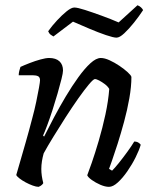

<svg xmlns="http://www.w3.org/2000/svg" viewBox="-20 -725 595 745"><path d="M129.8 0Q120.7 0 107 -5Q93.3 -10 79.3 -17.5Q65.4 -25 55.2 -33Q45.1 -41 43.1 -46Q47.6 -61.3 57 -94Q66.4 -126.6 79.4 -171.7Q92.4 -216.7 105.4 -267Q113.9 -298 120.5 -329.6Q127.1 -361.2 131.2 -384.3Q135.3 -407.3 135.3 -413.5Q135.3 -425.3 127.8 -429.2Q120.2 -433 106.9 -433H52.6Q52.6 -441 54.9 -450.2Q57.1 -459.4 59.4 -465.4Q75 -472.6 95.9 -480.6Q116.7 -488.7 137.2 -494.3Q157.6 -500 170.6 -500Q196.6 -500 210.6 -487.2Q224.5 -474.4 224.5 -451.3Q224.5 -442.3 218.5 -418.1Q212.5 -393.9 203.3 -362Q194.1 -330.2 183.5 -297.3Q172.8 -264.5 162.8 -237.8Q152.8 -211.2 147.1 -199L151.1 -195Q168.1 -229.2 189.6 -269.7Q211.1 -310.2 235.2 -350.7Q259.4 -391.2 283.9 -425.1Q308.4 -459 330.7 -479.5Q353.1 -500 371.1 -500Q385.9 -500 405.1 -491.2Q424.2 -482.5 443.3 -469.7Q462.3 -456.9 475.6 -444.6Q488.9 -432.4 489.9 -426.4Q489.9 -389.1 481.9 -343.7Q473.9 -298.2 461.5 -252.7Q449.1 -207.1 436.5 -167.5Q423.9 -128 414.5 -101.5Q405.1 -75 403.1 -69.8L414.9 -62.8Q424.6 -72.1 440.9 -92.3Q457.1 -112.5 474.1 -135.9Q491.1 -159.3 500.9 -175.8Q510.6 -175.8 517.4 -171.4Q524.2 -167 526 -163.2Q520 -142.2 506.3 -114.7Q492.7 -87.2 474.3 -60.7Q456 -34.2 437.2 -17.1Q418.4 0 402.9 0Q388.2 0 369.5 -8Q350.8 -16.1 336.2 -26.6Q321.5 -37.2 318.5 -45Q323.5 -57.5 336 -93.3Q348.5 -129.2 363.1 -178.7Q377.7 -228.2 389.1 -280.9Q400.4 -333.6 403.9 -379.9Q398.2 -389.9 387.1 -398.3Q376 -406.7 365.1 -412.5Q354.2 -418.2 348.2 -418.2Q342.5 -418.2 324.9 -397.4Q307.4 -376.5 283.9 -343.3Q260.5 -310 235.2 -270.9Q210 -231.8 187.3 -194.6Q164.5 -157.5 149.5 -130Q145.3 -115.5 142.8 -99.8Q140.3 -84.1 140.3 -69.4Q140.3 -55.9 142.2 -42.7Q144.1 -29.5 147.9 -14.5Q146.6 -11.5 142.2 -7.4Q137.8 -3.2 129.8 0ZM432 -578.9Q420.5 -578.9 391.2 -588.8Q362 -598.7 327.1 -613.5Q292.1 -628.2 263.2 -641L187.3 -583.5Q183.3 -585.5 176.9 -590.2Q170.5 -594.9 166.9 -603.8Q182.1 -625.1 201.4 -645.9Q220.7 -666.7 238.8 -681.3Q257 -695.8 268.3 -695.8Q280.6 -695.8 309.8 -686.4Q339 -677 375 -663.9Q411 -650.8 440.3 -638L513.5 -704.6Q521.5 -701.8 527.5 -696Q533.4 -690.3 535.2 -685.7Q520 -662.4 500.2 -637.6Q480.4 -612.8 462.2 -595.8Q444.1 -578.9 432 -578.9Z"/></svg>

Font: Texturina Medium
Style: Italic
Weight: 500
Italic angle: -11°
Designer: Guillermo Torres Carreño
Foundry: Omnibus-Type
Version: Version 1.002